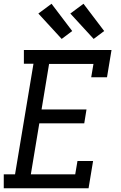

<svg xmlns="http://www.w3.org/2000/svg" viewBox="-22 -1001 642 1021"><path d="M-2 0V-74H58L156 -662H105V-735H571L547 -590H463L475 -661H239L199 -419H438L426 -345H187L142 -74H378L390 -145H473L449 0ZM476 -794 352 -929 422 -981 532 -836ZM306 -794 182 -929 252 -981 362 -836Z"/></svg>

Font: Iosevka Slab Extended
Style: Italic
Weight: 400
Width: 7
Italic angle: -9°
Monospace: yes
Designer: Belleve Invis
Foundry: Belleve Invis
Version: Version 11.1.0; ttfautohint (v1.8.3)